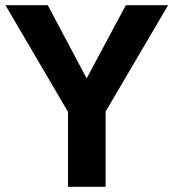

<svg xmlns="http://www.w3.org/2000/svg" viewBox="-20 -720 669 740"><path d="M465 -700H628L387 -290V0H242V-289L1 -700H164L314 -418Z"/></svg>

Font: Jost* Semi
Style: Regular
Weight: 600
Version: Version 3.7